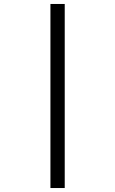

<svg xmlns="http://www.w3.org/2000/svg" viewBox="-20 -812 580 967"><path d="M234 -792H306V135H234Z"/></svg>

Font: hextelugu15
Style: Book
Weight: 400
Designer: Jelle Bosma - Monotype Design Team
Foundry: Monotype Imaging Inc.
Version: Version 2.003